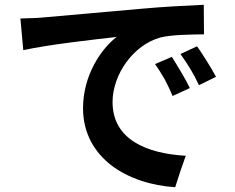

<svg xmlns="http://www.w3.org/2000/svg" viewBox="-20 -750 980 800"><path d="M444 -61C515 -7 611 24 710 30L731 -35L754 -101C594 -110 449 -167 449 -325C449 -439 535 -563 649 -594C698 -606 779 -606 830 -607L829 -730C762 -727 660 -722 563 -713C391 -698 236 -684 157 -677C139 -675 102 -674 65 -673L77 -541C186 -565 378 -586 466 -596C402 -547 326 -437 326 -299C326 -195 373 -116 444 -61ZM735 -449C721 -473 707 -496 696 -513L626 -483C641 -462 653 -442 666 -420C677 -399 688 -377 699 -350L771 -383C762 -402 749 -426 735 -449ZM842 -495C827 -518 813 -541 801 -557L732 -525C747 -504 760 -484 773 -463C785 -443 797 -421 809 -395L880 -430C870 -449 856 -472 842 -495Z"/></svg>

Font: GenSekiGothic2 TW B
Style: Regular
Weight: 700
Version: Version 2.100;PS 2.1;hotconv 16.6.51;makeotf.lib2.5.65220 DE